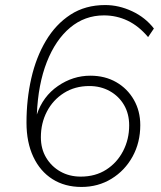

<svg xmlns="http://www.w3.org/2000/svg" viewBox="-20 -733 640 761"><path d="M303 8Q237 8 188 -23Q139 -54 112 -111.5Q85 -169 85 -247Q85 -339 104 -422.5Q123 -506 162 -571.5Q201 -637 259.5 -675Q318 -713 397 -713Q451 -713 503.5 -688.5Q556 -664 590 -620L567 -586Q530 -630 486 -651Q442 -672 392 -672Q316 -672 258 -623.5Q200 -575 165.5 -487Q131 -399 126 -279Q150 -351 209.5 -392Q269 -433 338 -433Q396 -433 440.5 -407.5Q485 -382 510.5 -337.5Q536 -293 536 -237Q536 -168 505.5 -112.5Q475 -57 422 -24.5Q369 8 303 8ZM300 -33Q358 -33 401 -60.5Q444 -88 468 -134.5Q492 -181 492 -236Q492 -282 471.5 -317Q451 -352 415 -372Q379 -392 334 -392Q277 -392 233.5 -364.5Q190 -337 166 -291Q142 -245 142 -189Q142 -143 163 -108Q184 -73 219.5 -53Q255 -33 300 -33Z"/></svg>

Font: Nunito Sans ExtraLight
Style: Italic
Weight: 200
Italic angle: -9°
Designer: Vernon Adams
Foundry: Vernon Adams
Version: Version 3.006; ttfautohint (v1.8.3)